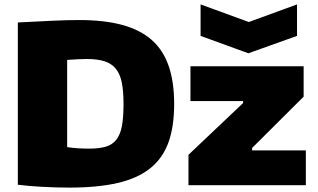

<svg xmlns="http://www.w3.org/2000/svg" viewBox="-20 -841 1442 872"><path d="M891 -821 1110 -741 1329 -821V-678L1108 -599L891 -678ZM836 -138 1084 -373V-382H845V-540H1359V-402L1125 -169V-158H1369V0H836ZM295 11Q234 11 171 7.5Q108 4 61 -2V-739Q157 -744 223 -747Q289 -750 339 -750Q453 -750 534.5 -728Q616 -706 668.5 -660Q721 -614 746 -541.5Q771 -469 771 -369Q771 -266 745 -194Q719 -122 662 -76.5Q605 -31 514.5 -10Q424 11 295 11ZM386 -166Q431 -166 461 -175Q491 -184 509 -207.5Q527 -231 534 -270Q541 -309 541 -369Q541 -428 533 -467Q525 -506 505.5 -529.5Q486 -553 454 -563Q422 -573 374 -573Q357 -573 337 -572Q317 -571 285 -569V-173Q308 -169 334.5 -167.5Q361 -166 386 -166Z"/></svg>

Font: Encode Sans Normal
Style: Black
Weight: 900
Designer: Pablo Impallari, Andres Torresi
Foundry: Pablo Impallari, Andres Torresi
Version: Version 1.000; ttfautohint (v1.00) -l 8 -r 50 -G 200 -x 14 -